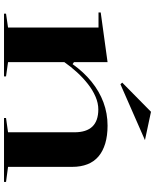

<svg xmlns="http://www.w3.org/2000/svg" viewBox="72 -843 771 955"><g transform="rotate(90 457.5 -365.5)"><path d="M885 -10V0H567V-10L638 -20V-350Q638 -410 609.5 -439.5Q581 -469 524 -469Q493 -469 460.5 -455Q428 -441 397.5 -417Q367 -393 339.5 -363Q312 -333 289 -300V-20L360 -10V0H48V-10L117 -20V-470H42V-481L289 -515V-348L299 -341Q338 -396 386 -435Q434 -474 489 -494.5Q544 -515 605 -515Q655 -515 693.5 -503.5Q732 -492 758 -470Q784 -448 797 -415Q810 -382 810 -339V-20ZM399 -579 391 -588 536 -731 677 -701Z"/></g></svg>

Font: Kalnia SemiExpanded
Style: Regular
Weight: 400
Width: 6
Designer: Frida Medrano
Foundry: Frida Medrano
Version: Version 1.105